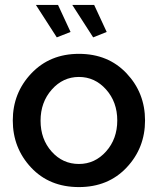

<svg xmlns="http://www.w3.org/2000/svg" viewBox="-20 -751 642 781"><path d="M126 -731H216L267 -621L211 -599ZM274 -731H363L414 -621L359 -599ZM301 -532Q420 -532 495 -452.5Q570 -373 570 -261Q570 -149 495 -69.5Q420 10 301 10Q181 10 106.5 -69.5Q32 -149 32 -261Q32 -373 107.5 -452.5Q183 -532 301 -532ZM301 -84Q366 -84 411.5 -135Q457 -186 457 -261Q457 -336 411.5 -387Q366 -438 301 -438Q236 -438 190.5 -386.5Q145 -335 145 -260Q145 -185 190 -134.5Q235 -84 301 -84Z"/></svg>

Font: Raleway-v4020 SemiBold
Style: Regular
Weight: 600
Designer: Matt McInerney, Pablo Impallari, Rodrigo Fuenzalida
Foundry: Matt McInerney, Pablo Impallari, Rodrigo Fuenzalida
Version: Version 4.020;PS 004.020;hotconv 1.0.88;makeotf.lib2.5.64775